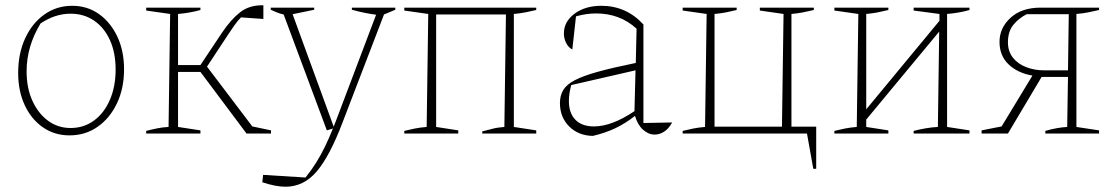

<svg xmlns="http://www.w3.org/2000/svg" viewBox="-20 -507 4229 729"><path d="M244 7Q187 7 143 -23.5Q99 -54 74 -107.5Q49 -161 49 -230Q49 -304 75.5 -361.5Q102 -419 148.5 -452Q195 -485 254 -485Q312 -485 356 -453.5Q400 -422 425.5 -368Q451 -314 451 -244Q451 -171 424 -114.5Q397 -58 350.5 -25.5Q304 7 244 7ZM248 -21Q298 -21 336.5 -49Q375 -77 397 -127.5Q419 -178 419 -243Q419 -307 397.5 -354.5Q376 -402 337.5 -428.5Q299 -455 248 -455Q189 -455 134 -418Q81 -331 81 -236Q81 -173 103 -124.5Q125 -76 162.5 -48.5Q200 -21 248 -21Z M535 0V-10Q554 -15 576 -19.5Q598 -24 620 -25L626 -454L535 -467V-478H741V-469Q702 -458 656 -454V-260H741L823 -383Q856 -432 890.5 -459.5Q925 -487 975 -487H980V-435L895 -441Q883 -429 870.5 -411.5Q858 -394 845 -374L766 -254L938 -27L1009 -12V0H916L741 -234H656V-25L741 -12V0Z M976 185 979 157 1140 167Q1164 137 1181 109.5Q1198 82 1213 51.5Q1228 21 1244 -19L1221 -12L1057 -452Q1043 -455 1031 -460Q1019 -465 1008 -470V-478H1173V-470L1091 -453L1247 -26Q1252 -38 1257 -52L1408 -451Q1363 -457 1316 -470V-478H1481V-470L1438 -452L1281 -43Q1232 86 1182.5 144Q1133 202 1064 202Q1027 202 976 185Z M1515 0V-10Q1535 -15 1555 -19Q1575 -23 1600 -25L1606 -454L1515 -467V-478H2016V-469Q1995 -464 1974.5 -460Q1954 -456 1931 -454V-25L2016 -12V0H1811V-8Q1831 -13 1849.5 -18Q1868 -23 1895 -25L1901 -452H1636V-25L1720 -12V0Z M2231 9Q2176 8 2141 -27Q2106 -62 2106 -116Q2106 -144 2118.5 -165Q2131 -186 2162.5 -202.5Q2194 -219 2250 -234.5Q2306 -250 2394 -268L2397 -398Q2334 -456 2243 -456Q2207 -456 2167 -445L2153 -319Q2138 -327 2129.5 -344Q2121 -361 2121 -380Q2121 -425 2161.5 -455Q2202 -485 2263 -485Q2358 -485 2423 -414V-40L2532 -42Q2519 -18 2501.5 -7Q2484 4 2466 4Q2442 4 2421.5 -14.5Q2401 -33 2391 -67Q2354 -38 2316 -20Q2278 -2 2231 9ZM2140 -123Q2140 -78 2164.5 -52.5Q2189 -27 2235 -27Q2303 -27 2389 -85L2393 -240L2149 -184Q2140 -152 2140 -123Z M2985 -26H3079V134H3068L3044 0H2572V-10Q2592 -15 2612 -19Q2632 -23 2657 -25L2663 -454L2572 -467V-478H2777V-469Q2757 -464 2736.5 -460Q2716 -456 2693 -454V-26H2949L2955 -454L2865 -467V-478H3070V-469Q3049 -464 3028.5 -460Q3008 -456 2985 -454Z M3148 0V-10Q3168 -15 3188 -19Q3208 -23 3233 -25L3239 -454L3148 -467V-478H3353V-469Q3333 -464 3312.5 -460Q3292 -456 3269 -454V-92L3547 -428V-454L3449 -467V-478H3661V-469Q3623 -458 3576 -454V-25L3661 -12V0H3449V-10Q3472 -16 3496 -20Q3520 -24 3541 -25L3546 -387L3269 -53V-25L3353 -12V0Z M3707 0V-12L3783 -27L3900 -220Q3843 -230 3809 -263Q3775 -296 3775 -348Q3775 -401 3817 -439.5Q3859 -478 3931 -478H4153V-469Q4135 -465 4114 -460.5Q4093 -456 4067 -454V-25L4153 -12V0H3949V-10Q3973 -17 3993.5 -20.5Q4014 -24 4032 -25L4035 -215H3935L3807 0ZM3943 -240H4035L4038 -453H3878Q3847 -437 3827 -412Q3807 -387 3807 -346Q3807 -312 3826 -288Q3845 -264 3876.5 -252Q3908 -240 3943 -240Z"/></svg>

Font: Piazzolla Thin
Style: Regular
Weight: 100
Designer: Juan Pablo del Peral
Foundry: Huerta Tipografica
Version: Version 1.330